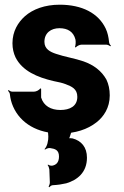

<svg xmlns="http://www.w3.org/2000/svg" viewBox="-20 -558 526 817"><path d="M237 -90C197 -90 166 -107 155 -143V-180L151 -182C148 -175 134 -168 125 -168H32C26 -168 20 -172 17 -175L14 -172C17 -169 22 -162 22 -157C24 -139 28 -122 36 -104C67 -34 139 10 237 10C301 10 353 -8 390 -37C421 -61 447 -99 447 -152C447 -178 442 -200 433 -219C412 -257 378 -282 335 -297C301 -309 252 -317 218 -329C194 -337 169 -349 169 -380C169 -418 197 -438 233 -438C269 -438 293 -422 301 -390C303 -382 302 -364 299 -358L302 -356C306 -361 318 -368 327 -368H432C438 -368 446 -364 450 -361L452 -364C448 -367 444 -374 444 -380C442 -400 438 -419 430 -436C399 -502 329 -538 234 -538C171 -538 120 -519 86 -489C57 -463 33 -425 33 -374C33 -351 38 -331 46 -314C75 -256 139 -229 208 -213C229 -209 246 -205 259 -200C285 -190 309 -180 309 -146C309 -106 277 -90 237 -90ZM231 108C231 133 219 144 202 147C197 148 187 145 184 142L183 145C186 148 189 156 190 163L192 216C193 222 189 233 187 236L189 239C193 235 199 230 205 230C226 229 245 226 262 222C309 208 350 176 350 113C350 68 326 41 289 31C284 30 272 29 269 32L271 35C275 32 278 21 280 15C281 8 287 -1 292 -4L289 -8C286 -4 277 1 271 1H222C210 1 187 -9 181 -18L179 -15C184 -6 187 21 185 36L182 52C180 61 174 72 170 76L171 79C176 75 186 71 193 72C214 75 231 80 231 108Z"/></svg>

Font: Asimov
Style: EdgeExtreme
Weight: 500
Designer: Google
Version: Version 2.000980: 2014